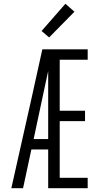

<svg xmlns="http://www.w3.org/2000/svg" viewBox="-20 -996 540 1016"><path d="M40 0 150 -490 204 -735H444V-680H296V-410H430V-355H296V-55H444V0H235V-205H146L102 0ZM158 -260H235V-620Q228 -588 221 -555.5Q214 -523 207 -490ZM240 -798 200 -832 326 -976 374 -934Z"/></svg>

Font: Iosevka SS04 Light
Style: Regular
Weight: 300
Monospace: yes
Designer: Belleve Invis
Foundry: Belleve Invis
Version: Version 19.0.0; ttfautohint (v1.8.4)